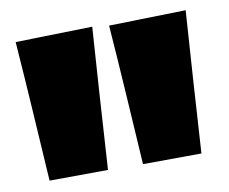

<svg xmlns="http://www.w3.org/2000/svg" viewBox="-53 -809 612 514"><g transform="rotate(-10 253.0 -552.0)"><path d="M43 -359Q37 -455 31 -550.2Q25 -645.5 18 -740L227 -745Q220.5 -650 214.2 -553.8Q208 -457.5 202 -360ZM297 -359Q291 -455 285 -550.2Q279 -645.5 272 -740L481 -745Q474.5 -650 468.2 -553.8Q462 -457.5 456 -360Z"/></g></svg>

Font: Commissioner Black
Style: Regular
Weight: 900
Designer: Kostas Bartsokas
Foundry: Kostas Bartsokas
Version: Version 1.000; ttfautohint (v1.8.3)